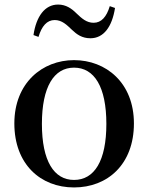

<svg xmlns="http://www.w3.org/2000/svg" viewBox="-20 -807 652 843"><path d="M305 16C452 16 568 -85 568 -265C568 -444 445 -543 305 -543C166 -543 43 -443 43 -265C43 -86 158 16 305 16ZM305 -17C217 -17 164 -100 164 -263C164 -426 217 -510 305 -510C394 -510 447 -426 447 -263C447 -100 394 -17 305 -17ZM127 -653 149 -645C163 -692 186 -719 220 -719C252 -719 273 -698 296 -676C317 -656 340 -639 377 -639C435 -639 472 -689 485 -772L462 -780C448 -733 425 -707 391 -707C360 -707 339 -726 315 -749C295 -769 270 -787 235 -787C177 -787 139 -735 127 -653Z"/></svg>

Font: Noto Serif CJK HK SemiBold
Style: Regular
Weight: 600
Designer: Ryoko NISHIZUKA 西塚涼子 (kana & ideographs); Frank Grießhammer (Latin, Greek & Cyrillic); Wenlong ZHANG 张文龙 (bopomofo); San
Foundry: Adobe
Version: Version 2.001;hotconv 1.1.0;makeotfexe 2.6.0